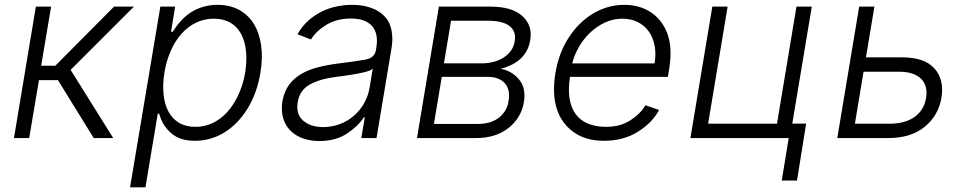

<svg xmlns="http://www.w3.org/2000/svg" viewBox="-20 -573 4001 797"><path d="M128.9 -545.5H192.1L150.9 -300.1H209.5L453.5 -545.5H535.9L273.1 -283L449.9 0H369L220.5 -240.4H141.7L101.2 0H38Z M645.6 -545.5H707L690 -441.4H697.4Q713.1 -467 732.2 -487.7Q751.4 -508.5 774.5 -522.9Q797.6 -537.3 824.6 -545.1Q851.6 -552.9 882.8 -552.9Q933.2 -552.9 971.2 -532.7Q1009.2 -512.4 1032.7 -475.3Q1056.1 -438.2 1063.7 -386.4Q1071.4 -334.5 1061.1 -271.3Q1047.2 -187.1 1008.2 -123.2Q988.6 -91.3 964.7 -66.4Q940.7 -41.5 913 -24.1Q885.3 -6.7 854.2 2.3Q823.2 11.4 789.8 11.4Q740.8 11.4 710.2 -6.4Q695 -15.3 683.6 -26.5Q672.2 -37.6 663.7 -50.2Q655.2 -62.9 649.7 -75.8Q644.2 -88.8 640.6 -101.2H634.9L583.8 204.5H519.9ZM790.8 -46.5Q821 -46.5 846.8 -55.8Q872.5 -65 894.2 -81.3Q915.8 -97.7 933.1 -119.5Q950.3 -141.3 963.2 -166.4Q976.2 -191.4 984.9 -218.6Q993.6 -245.7 997.9 -272.4Q1007.8 -334.5 997.2 -385.7Q991.8 -410.9 981.2 -431.1Q970.5 -451.3 954.4 -465.7Q938.2 -480.1 916.5 -487.7Q894.9 -495.4 867.5 -495.4Q827.8 -495.4 793.7 -478.9Q759.6 -462.4 733.3 -432.7Q707 -403.1 688.9 -362.2Q670.8 -321.4 662.6 -272.4Q654.8 -223 658.9 -181.6Q663 -140.3 679 -110.3Q695 -80.3 723 -63.4Q751.1 -46.5 790.8 -46.5Z M1152.3 -152.3Q1159.4 -192.8 1179.5 -220.3Q1199.6 -247.9 1230.5 -266Q1261.4 -284.1 1301.5 -294.2Q1341.6 -304.3 1388.8 -310Q1424.4 -314.3 1451 -318.2Q1477.6 -322.1 1496.8 -325.6Q1534.8 -332.7 1540.1 -363.3L1542.3 -376.1Q1546.9 -403.8 1542.6 -426.1Q1538.4 -448.5 1525.2 -464Q1512.1 -479.4 1490.1 -487.7Q1468 -496.1 1437.1 -496.1Q1378.2 -496.1 1335.2 -470.2Q1291.9 -443.9 1271 -409.1L1214.8 -430.8Q1234 -464.5 1260.3 -487.7Q1286.6 -511 1316.6 -525.6Q1346.6 -540.1 1378.7 -546.5Q1410.9 -552.9 1441.8 -552.9Q1457.4 -552.9 1473.5 -551.1Q1489.7 -549.4 1505.5 -545.1Q1521.3 -540.8 1536.2 -533.9Q1551.1 -527 1563.9 -516.7Q1576.7 -506.7 1586.5 -492.9Q1596.2 -479 1601.7 -460.9Q1607.2 -442.8 1608.3 -420.3Q1609.4 -397.7 1604.8 -370.4L1543 0H1479.8L1494.3 -86.3H1490.4Q1467.7 -50.1 1420.8 -18.8Q1373.6 12.4 1305.4 12.4Q1268.5 12.4 1237.6 1.4Q1206.7 -9.6 1185.7 -30.5Q1164.8 -51.5 1155.5 -82.2Q1146.3 -112.9 1152.3 -152.3ZM1237.9 -72.8Q1268.5 -45.5 1321.4 -45.5Q1357.2 -45.5 1389.7 -57.5Q1422.2 -69.6 1447.8 -91.4Q1473.4 -113.3 1490.8 -143.3Q1508.2 -173.3 1514.2 -209.2L1527.3 -288Q1517.4 -279.1 1490.1 -272.7Q1476.9 -269.5 1462.2 -266.9Q1447.4 -264.2 1433.1 -261.9Q1418.7 -259.6 1405.2 -257.8Q1391.7 -256 1380.3 -254.6Q1309.7 -246.1 1267 -222.7Q1224.1 -199.2 1215.9 -149.5Q1207.7 -99.8 1237.9 -72.8Z M1801.8 -545.5H2016.7Q2103.7 -545.5 2147 -507.5Q2191.8 -468.4 2180.8 -405.2Q2176.5 -380.7 2166 -361.7Q2155.5 -342.7 2139.7 -328.3Q2123.9 -313.9 2103.3 -303.8Q2082.7 -293.7 2058.2 -287.3Q2103.7 -279.5 2134.2 -243.6Q2164.8 -207.7 2154.5 -147.7Q2143.1 -83.1 2090.6 -41.5Q2037.3 0 1957 0H1710.9ZM1967 -58.6Q1989.3 -58.6 2010.3 -64.5Q2031.2 -70.3 2047.9 -82.2Q2064.6 -94.1 2076 -111.9Q2087.4 -129.6 2090.9 -153.1Q2095.2 -176.5 2091.3 -195.1Q2087.4 -213.8 2076.2 -226.7Q2065 -239.7 2047.4 -246.8Q2029.8 -253.9 2006.7 -253.9H1813.9L1781.2 -58.6ZM1822.8 -310H1980.8Q2002.8 -310 2025.4 -315.3Q2047.9 -320.7 2067.1 -332Q2086.3 -343.4 2099.8 -361Q2113.3 -378.6 2116.8 -403.1Q2123.2 -442.8 2095.2 -464.8Q2067.1 -486.9 2006.7 -486.9H1852.3Z M2285.5 -269.5Q2299.4 -353.3 2340.2 -416.2Q2360.8 -448.2 2386.4 -473.5Q2411.9 -498.9 2441.2 -516.5Q2470.5 -534.1 2503.4 -543.5Q2536.2 -552.9 2571.4 -552.9Q2601.9 -552.9 2629.4 -545.5Q2657 -538 2679.9 -523.3Q2702.8 -508.5 2720.5 -486.7Q2738.3 -464.8 2749.6 -435.7Q2772.7 -373.6 2757.5 -285.2L2752.5 -253.9H2345.9Q2338.1 -202.8 2344.3 -163.9Q2350.5 -125 2369.9 -98.9Q2389.2 -72.8 2421 -59.7Q2452.8 -46.5 2496.1 -46.5Q2554.3 -46.5 2596.2 -73.2Q2637.8 -99.8 2659.4 -136L2715.9 -116.5Q2702.4 -90.9 2680.9 -68.5Q2659.4 -46.2 2629.3 -27Q2569.6 11.4 2487.2 11.4Q2410.9 11.4 2361.2 -24.5Q2310 -61.1 2290.8 -122.9Q2271.7 -184.7 2285.5 -269.5ZM2355.5 -309.7H2697.1Q2703.8 -349.1 2697.4 -383Q2691.1 -416.9 2673.5 -441.9Q2655.9 -467 2627.8 -481.2Q2599.8 -495.4 2562.9 -495.4Q2525.2 -495.4 2491.1 -479.4Q2457 -463.4 2429.5 -437.3Q2402 -411.2 2382.8 -377.8Q2363.6 -344.5 2355.5 -309.7Z M2845.9 0 2936.8 -545.5H3000.4L2919.4 -59.7H3205.3L3286.2 -545.5H3349.8L3268.8 -60H3326.3L3288.4 176.5H3225.1L3253.9 0Z M3455.6 0 3546.5 -545.5H3609.7L3574.6 -334.9H3723.4Q3770.6 -334.9 3803.4 -324Q3836.3 -313.2 3858 -289.8Q3900.2 -244.3 3888.1 -167.6Q3875.4 -92.7 3817.8 -46.2Q3761 0 3667.6 0ZM3528.8 -59.7H3677.6Q3703.8 -59.7 3728.3 -65.9Q3752.8 -72.1 3772.7 -85Q3792.6 -98 3806.1 -118.3Q3819.6 -138.5 3824.2 -166.5Q3828.5 -192.8 3822.6 -213.1Q3816.8 -233.3 3802.2 -247.2Q3787.6 -261 3765.1 -268.1Q3742.5 -275.2 3713.8 -275.2H3564.6Z"/></svg>

Font: Inter P Light
Style: Italic
Weight: 300
Italic angle: 9.39999°
Designer: Rasmus Andersson
Foundry: rsms
Version: Version 3.018;git-588b23468